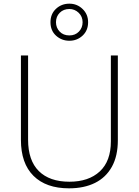

<svg xmlns="http://www.w3.org/2000/svg" viewBox="-20 -1016 756 1046"><path d="M622 -252Q622 -166 589.5 -107.5Q557 -49 497.5 -19.5Q438 10 356 10Q231 10 162.5 -58Q94 -126 94 -254V-714H133V-255Q133 -142 191.5 -84Q250 -26 358 -26Q463 -26 523.5 -82Q584 -138 584 -246V-714H622ZM358 -794Q316 -794 285.5 -821.5Q255 -849 255 -895Q255 -940 285 -968Q315 -996 358 -996Q400 -996 430 -967Q460 -938 460 -895Q460 -850 430 -822Q400 -794 358 -794ZM358 -823Q390 -823 410 -844Q430 -865 430 -895Q430 -926 408.5 -946.5Q387 -967 358 -967Q326 -967 305.5 -946.5Q285 -926 285 -895Q285 -865 305 -844Q325 -823 358 -823Z"/></svg>

Font: Noto Sans Cham ExtraLight
Style: Regular
Weight: 250
Version: Version 2.002